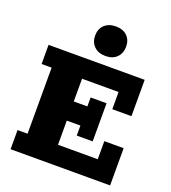

<svg xmlns="http://www.w3.org/2000/svg" viewBox="-143 -901 898 1008"><g transform="rotate(20 306.0 -397.5)"><path d="M32 0V-107H88V-476H32V-583H569V-380H462V-476H258V-349H334V-399H423V-186H334V-242H258V-107H480V-208H588V0ZM332 -630Q292 -630 268.5 -653Q245 -676 245 -713Q245 -750 268.5 -772.5Q292 -795 332 -795Q372 -795 395 -772.5Q418 -750 418 -713Q418 -676 395 -653Q372 -630 332 -630Z"/></g></svg>

Font: Rokkitt SemiBold ExtraBold
Style: Regular
Weight: 800
Version: Version 3.103